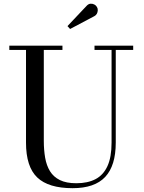

<svg xmlns="http://www.w3.org/2000/svg" viewBox="-20 -995 772 1030"><path d="M694.5 -750V-727H601V-230Q601 -106.5 544.5 -46Q488 14.5 369.5 14.5Q240 14.5 179.8 -43Q119.5 -100.5 119.5 -230V-727H30V-750H315V-727H215V-240Q215 -190.5 222.2 -148.8Q229.5 -107 248.2 -76.5Q267 -46 301.2 -29Q335.5 -12 389.5 -12Q450.5 -12 492.5 -34Q534.5 -56 556.5 -104Q578.5 -152 578.5 -230V-727H487V-750ZM356 -839.5 342 -855 444 -963Q454 -974 465 -975Q476 -976 485.8 -971Q495.5 -966 500 -957.5Q505 -949.5 504.5 -939.5Q504 -929.5 499.5 -921.2Q495 -913 486.5 -908.5Z"/></svg>

Font: BodoniModa 10 Custom
Style: Regular
Weight: 400
Designer: Owen Earl
Foundry: indestructible type
Version: Version 2.005